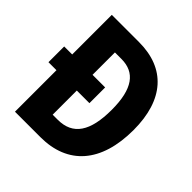

<svg xmlns="http://www.w3.org/2000/svg" viewBox="-190 -857 1001 1001"><g transform="rotate(45 310.5 -357.0)"><path d="M271 -714H70V-422H11V-306H70V0H258C458 0 575 -129 575 -370C575 -593 465 -714 271 -714ZM268 -587C368 -587 420 -518 420 -364C420 -205 369 -128 257 -128H220V-306H313V-422H220V-587Z"/></g></svg>

Font: Noto Sans Bengali Condensed
Style: Bold
Weight: 700
Width: 3
Designer: Joana Ranito - Universal Thirst; Jelle Bosma - Monotype Design Team
Foundry: Universal Thirst ehf.
Version: Version 3.000